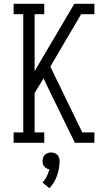

<svg xmlns="http://www.w3.org/2000/svg" viewBox="-20 -755 540 1015"><path d="M52 0V-55H103V-680H52V-735H214V-680H163V-379L373 -735H479V-680H409L246 -403L415 -55H479V0H376L245 -268L210 -341L163 -263V-55H214V0ZM241 240 205 210Q219 195 227.5 177Q236 159 241 140Q233 139 226 135Q219 131 214 125Q209 119 207 111.5Q205 104 205 96Q205 87 208 78Q211 69 217.5 63Q224 57 232.5 54Q241 51 250 51Q259 51 267.5 54Q276 57 282.5 63Q289 69 292 78Q295 87 295 96Q295 135 281.5 173.5Q268 212 241 240Z"/></svg>

Font: Iosevka Slab Light
Style: Regular
Weight: 300
Monospace: yes
Designer: Belleve Invis
Foundry: Belleve Invis
Version: Version 11.1.0; ttfautohint (v1.8.3)